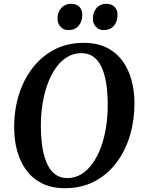

<svg xmlns="http://www.w3.org/2000/svg" viewBox="-20 -978 754 1008"><path d="M320.5 10Q251.5 10 201.2 -15Q151 -40 118.8 -83.5Q86.5 -127 70.5 -184.2Q54.5 -241.5 54.5 -306.5Q53.5 -395 77.5 -475.2Q101.5 -555.5 148.5 -618Q195.5 -680.5 263.8 -716.8Q332 -753 420 -753Q489.5 -753 539.8 -728Q590 -703 622.2 -659.2Q654.5 -615.5 670 -559Q685.5 -502.5 686 -439.5Q686.5 -350.5 663 -269.5Q639.5 -188.5 592.8 -125.8Q546 -63 477.8 -26.5Q409.5 10 320.5 10ZM333 -43Q373 -43 406.5 -63.2Q440 -83.5 466 -120Q492 -156.5 510 -205.2Q528 -254 537 -312Q546 -370 545.5 -432.5Q545 -495 536.8 -544.5Q528.5 -594 511.8 -628.5Q495 -663 469.2 -681Q443.5 -699 407 -699Q367 -699 333.5 -679Q300 -659 274 -622.8Q248 -586.5 230.2 -538Q212.5 -489.5 203.2 -432.2Q194 -375 194.5 -313Q195 -249.5 203.5 -199.5Q212 -149.5 229 -114.5Q246 -79.5 271.8 -61.2Q297.5 -43 333 -43ZM338 -820Q313.5 -820 297.5 -837.8Q281.5 -855.5 282 -882Q283 -916 302.5 -937Q322 -958 353 -958Q382.5 -958 397.8 -941Q413 -924 412 -898.5Q411.5 -864 392.2 -842Q373 -820 338 -820ZM523.5 -820Q499 -820 483 -837.8Q467 -855.5 467.5 -882Q468.5 -916 487.8 -937Q507 -958 538 -958Q567 -958 582.5 -941Q598 -924 597 -898.5Q596.5 -864 577.5 -842Q558.5 -820 523.5 -820Z"/></svg>

Font: Merriweather 28pt SemiBold
Style: Italic
Weight: 600
Italic angle: -7.8°
Version: Version 2.101